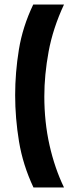

<svg xmlns="http://www.w3.org/2000/svg" viewBox="-20 -730 316 849"><path d="M263 -710Q214 -605 195 -502Q176 -399 176 -304Q176 -190 199 -88Q222 14 263 99H128Q81 -1 64 -104.5Q47 -208 47 -309Q47 -409 63.5 -510.5Q80 -612 127 -710Z"/></svg>

Font: Bricolage Grotesque 12pt Condensed SemiBold
Style: Regular
Weight: 600
Width: 3
Designer: Mathieu Triay
Foundry: Atelier Triay
Version: Version 1.001; ttfautohint (v1.8.4.7-5d5b);gftools[0.9.33.de